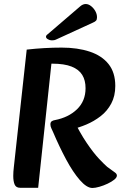

<svg xmlns="http://www.w3.org/2000/svg" viewBox="-20 -927 622 956"><path d="M440 9Q412 9 377.5 -30.5Q343 -70 309 -133.5Q275 -197 244 -270Q240 -279 235.5 -288.5Q231 -298 231 -308Q231 -319 238 -323.5Q245 -328 253 -329Q321 -342 363.5 -383Q406 -424 406 -488Q406 -527 389.5 -554Q373 -581 336.5 -595.5Q300 -610 240 -610H236L170 8H80Q60 8 53 -8Q46 -24 46 -51Q46 -71 49 -96L113 -680Q157 -685 200.5 -687.5Q244 -690 287 -690Q366 -690 426.5 -670Q487 -650 520.5 -608Q554 -566 554 -499Q554 -449 534 -411.5Q514 -374 481 -348.5Q448 -323 410 -307Q372 -291 336 -283L343 -337Q378 -265 412 -215Q446 -165 473 -136.5Q500 -108 514 -96Q539 -77 550.5 -69.5Q562 -62 562 -53Q562 -43 549 -32.5Q536 -22 516 -12.5Q496 -3 475 3Q454 9 440 9ZM218 -757Q209 -751 209 -744Q209 -737 218.5 -731.5Q228 -726 238 -726Q244 -726 249.5 -727Q255 -728 261 -731L442 -814Q454 -819 458.5 -824.5Q463 -830 463 -841Q463 -857 454.5 -872Q446 -887 433 -897Q420 -907 407 -907Q393 -907 380 -896Z"/></svg>

Font: Alkatra Medium
Style: Regular
Weight: 500
Designer: Suman Bhandary
Version: Version 1.100;gftools[0.9.22]